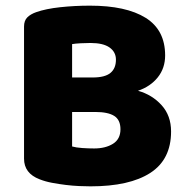

<svg xmlns="http://www.w3.org/2000/svg" viewBox="-20 -643 659 679"><path d="M235 -125Q249 -121 271 -119.5Q293 -118 313 -118Q353 -118 379.5 -134.5Q406 -151 406 -186Q406 -219 384 -233Q362 -247 317 -247H235ZM235 -369H308Q351 -369 370.5 -385Q390 -401 390 -432Q390 -459 367.5 -475Q345 -491 300 -491Q285 -491 265.5 -490Q246 -489 235 -487ZM300 16Q283 16 260 15Q237 14 212.5 11Q188 8 164 3.5Q140 -1 120 -9Q65 -30 65 -82V-549Q65 -570 76.5 -581.5Q88 -593 108 -600Q142 -612 193 -617.5Q244 -623 298 -623Q426 -623 495 -580Q564 -537 564 -447Q564 -402 538 -369.5Q512 -337 468 -322Q518 -308 551.5 -271Q585 -234 585 -178Q585 -79 511.5 -31.5Q438 16 300 16Z"/></svg>

Font: Baloo Thambi
Style: Regular
Weight: 400
Designer: Aadarsh Rajan and Ek Type
Foundry: Ek Type
Version: Version 1.443;PS 1.000;hotconv 16.6.51;makeotf.lib2.5.65220;